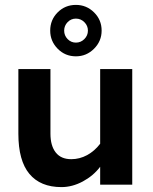

<svg xmlns="http://www.w3.org/2000/svg" viewBox="-20 -754 625 784"><path d="M55 -208V-472H186V-208Q186 -159 207.5 -131.5Q229 -104 271 -104Q305 -104 335.5 -120.5Q366 -137 389 -167V-472H520V0H389V-73Q361 -36 318 -13Q275 10 231 10Q145 10 100 -44Q55 -98 55 -208ZM185 -629Q185 -673 215.5 -703.5Q246 -734 290 -734Q333 -734 364 -703.5Q395 -673 395 -629Q395 -586 364 -555Q333 -524 290 -524Q246 -524 215.5 -555Q185 -586 185 -629ZM339 -629Q339 -649 324.5 -663.5Q310 -678 290 -678Q270 -678 256 -663.5Q242 -649 242 -629Q242 -609 256 -594.5Q270 -580 290 -580Q310 -580 324.5 -594.5Q339 -609 339 -629Z"/></svg>

Font: Madhuban SemiBold
Style: Regular
Weight: 600
Designer: jaikishan Patel
Foundry: MagicType
Version: Version 1.000